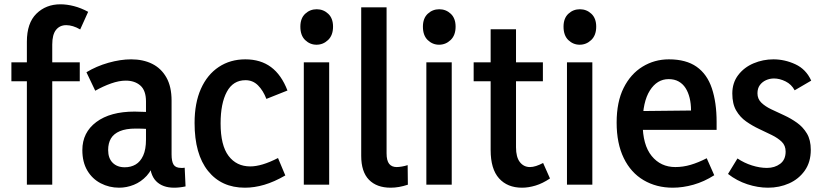

<svg xmlns="http://www.w3.org/2000/svg" viewBox="-20 -859 3830 893"><path d="M105 0V-665Q105 -752 149.5 -795.5Q194 -839 261 -839Q291 -839 324 -830.5Q357 -822 390 -804L353 -722Q336 -732 319.5 -737Q303 -742 288 -742Q258 -742 240.5 -720Q223 -698 223 -652V0ZM33 -481V-569H351V-481Z M676 -114 699 -113Q688 -69 662 -41Q636 -13 602.5 0.5Q569 14 534 14Q488 14 448.5 -6.5Q409 -27 386 -66Q363 -105 363 -161Q363 -243 428 -291.5Q493 -340 606 -340Q628 -340 657.5 -338.5Q687 -337 710 -332V-254Q685 -258 662.5 -259.5Q640 -261 611 -261Q566 -261 537.5 -249Q509 -237 496 -215Q483 -193 483 -161Q483 -123 504 -102Q525 -81 560 -81Q589 -81 611 -94Q633 -107 646 -135.5Q659 -164 659 -210V-387Q659 -438 633 -461Q607 -484 565 -484Q534 -484 497 -471Q460 -458 423 -437L382 -523Q428 -551 484 -567Q540 -583 590 -583Q646 -583 688 -562Q730 -541 754 -498.5Q778 -456 778 -391V-141Q778 -108 787.5 -93Q797 -78 823 -78Q826 -78 830.5 -78Q835 -78 839 -79L843 8Q829 11 815.5 12.5Q802 14 790 14Q736 14 706 -16.5Q676 -47 676 -114Z M1119 14Q1010 14 947.5 -64Q885 -142 885 -287Q885 -380 914.5 -446Q944 -512 997.5 -547.5Q1051 -583 1121 -583Q1192 -583 1240.5 -547Q1289 -511 1317 -438L1219 -399Q1204 -438 1180 -462Q1156 -486 1122 -486Q1064 -486 1035 -432Q1006 -378 1006 -285Q1006 -183 1043 -134Q1080 -85 1144 -85Q1170 -85 1202 -94.5Q1234 -104 1273 -124L1307 -43Q1255 -13 1209 0.5Q1163 14 1119 14Z M1393 0V-569H1511V0ZM1452 -651Q1422 -651 1399.5 -672.5Q1377 -694 1377 -735Q1377 -774 1399.5 -795Q1422 -816 1453 -816Q1484 -816 1506.5 -795Q1529 -774 1529 -735Q1529 -695 1506 -673Q1483 -651 1452 -651Z M1660 -134V-825H1778V-146Q1778 -112 1790 -97Q1802 -82 1825 -82Q1835 -82 1849.5 -84.5Q1864 -87 1876 -91L1877 0Q1856 7 1836 10.5Q1816 14 1797 14Q1732 14 1696 -23Q1660 -60 1660 -134Z M1963 0V-569H2081V0ZM2022 -651Q1992 -651 1969.5 -672.5Q1947 -694 1947 -735Q1947 -774 1969.5 -795Q1992 -816 2023 -816Q2054 -816 2076.5 -795Q2099 -774 2099 -735Q2099 -695 2076 -673Q2053 -651 2022 -651Z M2408 14Q2340 14 2301 -29.5Q2262 -73 2262 -161V-723H2380V-174Q2380 -128 2398 -105Q2416 -82 2445 -82Q2458 -82 2473.5 -87Q2489 -92 2506 -101L2538 -29Q2504 -6 2471 4Q2438 14 2408 14ZM2183 -481V-569H2505V-481Z M2617 0V-569H2735V0ZM2676 -651Q2646 -651 2623.5 -672.5Q2601 -694 2601 -735Q2601 -774 2623.5 -795Q2646 -816 2677 -816Q2708 -816 2730.5 -795Q2753 -774 2753 -735Q2753 -695 2730 -673Q2707 -651 2676 -651Z M3109 14Q3033 14 2973.5 -21Q2914 -56 2881 -124Q2848 -192 2848 -289Q2848 -385 2880.5 -450Q2913 -515 2968.5 -549Q3024 -583 3091 -583Q3171 -583 3220 -548.5Q3269 -514 3291 -448Q3313 -382 3313 -292V-255H2914L2916 -342L3194 -345Q3194 -377 3187.5 -403.5Q3181 -430 3168.5 -449.5Q3156 -469 3136.5 -480Q3117 -491 3090 -491Q3036 -491 3002.5 -438Q2969 -385 2969 -285Q2969 -185 3011 -133.5Q3053 -82 3121 -82Q3157 -82 3192.5 -92.5Q3228 -103 3267 -123L3302 -44Q3255 -14 3205.5 0Q3156 14 3109 14Z M3552 14Q3505 14 3456 -2Q3407 -18 3366 -50L3410 -122Q3441 -101 3477.5 -89.5Q3514 -78 3547 -78Q3583 -78 3608.5 -97Q3634 -116 3634 -154Q3634 -182 3616 -199.5Q3598 -217 3569.5 -231Q3541 -245 3510 -259.5Q3479 -274 3450.5 -294Q3422 -314 3404 -345Q3386 -376 3386 -424Q3386 -474 3413.5 -510Q3441 -546 3485 -564.5Q3529 -583 3577 -583Q3630 -583 3679.5 -560Q3729 -537 3753 -484L3676 -439Q3661 -467 3633.5 -480.5Q3606 -494 3580 -494Q3560 -494 3542.5 -486Q3525 -478 3514 -463Q3503 -448 3503 -425Q3503 -399 3521 -381.5Q3539 -364 3567.5 -350.5Q3596 -337 3627.5 -322.5Q3659 -308 3687 -288Q3715 -268 3733 -238Q3751 -208 3751 -162Q3751 -105 3723 -65.5Q3695 -26 3650 -6Q3605 14 3552 14Z"/></svg>

Font: Yaldevi ExtraLight SemiBold
Style: Regular
Weight: 600
Version: Version 1.100